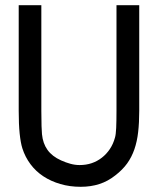

<svg xmlns="http://www.w3.org/2000/svg" viewBox="-20 -716 613 746"><path d="M521 -285.2Q521 -239.7 516.8 -203.1Q512.7 -166.5 502.2 -136Q491.7 -105.5 473.9 -80.8Q456.1 -56.2 428.2 -34.7Q399.4 -11.7 366.2 -1Q333 9.8 293.5 9.8Q251 9.8 214.4 -1Q177.7 -11.7 148.4 -31Q119.1 -50.3 98.4 -78.1Q77.6 -106 66.9 -139.6Q60.1 -161.1 56.4 -197Q52.7 -232.9 52.7 -285.2V-695.8H140.6V-285.2Q140.6 -248.5 141.4 -226.1Q142.1 -203.6 143.1 -194.8Q146.5 -158.7 164.6 -133.5Q182.6 -108.4 217.3 -92.8Q235.8 -84.5 253.7 -79.6Q271.5 -74.7 289.6 -74.7Q314.5 -74.7 336.2 -82Q357.9 -89.4 375.7 -103.3Q393.6 -117.2 406.7 -136.7Q419.9 -156.2 426.8 -181.6Q430.2 -192.9 431.4 -218.5Q432.6 -244.1 432.6 -285.2V-695.8H521Z"/></svg>

Font: Kawthoolei
Style: Bold
Weight: 700
Designer: Moe Zed
Foundry: Moe Zed
Version: Version 1.000;July 10, 2024;FontCreator 14.0.0.2901 32-bit